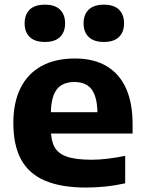

<svg xmlns="http://www.w3.org/2000/svg" viewBox="-20 -812 634 842"><path d="M358 10.5Q249 10.5 178 -19.5Q107 -49.5 72.8 -112Q38.5 -174.5 38.5 -273Q38.5 -362.5 70 -425.8Q101.5 -489 161.8 -522.2Q222 -555.5 308.5 -555.5Q391 -555.5 447.5 -522Q504 -488.5 532.8 -424.2Q561.5 -360 561.5 -267.5V-226.5H121V-320H435L407.5 -309.5Q407.5 -361 396.2 -392.5Q385 -424 362.5 -438.2Q340 -452.5 306 -452.5Q272 -452.5 249 -438.2Q226 -424 214.5 -392.8Q203 -361.5 203 -310V-246.5Q203 -197 219 -167.5Q235 -138 274 -124.8Q313 -111.5 382.5 -111.5Q416 -111.5 453.8 -116.2Q491.5 -121 529 -128.5V-8Q482.5 2 440.2 6.2Q398 10.5 358 10.5ZM435.5 -628Q391.5 -628 369 -649.8Q346.5 -671.5 346.5 -709.5Q346.5 -748 369 -769.8Q391.5 -791.5 435.5 -791.5Q479.5 -791.5 501.8 -769.8Q524 -748 524 -709.5Q524 -671.5 501.8 -649.8Q479.5 -628 435.5 -628ZM177 -628Q132.5 -628 110.2 -649.8Q88 -671.5 88 -709.5Q88 -748 110.2 -769.8Q132.5 -791.5 177 -791.5Q221 -791.5 243.2 -769.8Q265.5 -748 265.5 -709.5Q265.5 -671.5 243.2 -649.8Q221 -628 177 -628Z"/></svg>

Font: Encode Sans SemiExpanded
Style: Bold
Weight: 700
Width: 6
Designer: Multiple Designers
Foundry: Impallari Type
Version: Version 3.002